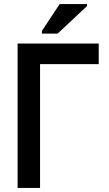

<svg xmlns="http://www.w3.org/2000/svg" viewBox="-20 -929 540 949"><path d="M187 -763H265L410 -899V-909H275L187 -776ZM67 0H178V-612H468V-714H67Z"/></svg>

Font: Noto Sans Mono ExtraCondensed SemiBold
Style: Regular
Weight: 600
Width: 2
Designer: Monotype Design Team
Foundry: Monotype Imaging Inc.
Version: Version 2.014